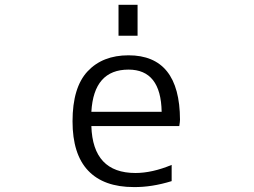

<svg xmlns="http://www.w3.org/2000/svg" viewBox="-20 -757 1040 787"><path d="M465.8 -610.4V-737.3H543.9V-610.4ZM354.5 -240.2Q360.4 -47.9 535.2 -47.9Q603.5 -47.9 683.6 -81.1V-14.6Q601.6 10.7 528.3 9.8Q405.3 9.8 341.3 -57.6Q277.3 -125 277.3 -259.8Q277.3 -398.4 338.9 -464.4Q400.4 -530.3 506.8 -530.3Q716.8 -530.3 717.8 -266.6Q717.8 -257.8 714.8 -240.2ZM354.5 -298.8H642.6Q639.6 -471.7 506.8 -471.7Q364.3 -471.7 354.5 -298.8Z"/></svg>

Font: Gen Shin Gothic Monospace Normal
Style: Regular
Weight: 350
Designer: [Source Han Sans]
Ryoko NISHIZUKA  (kana & ideographs); Paul D. Hunt (Latin, Greek & Cyrillic); Wenlong ZHANG  (bopomofo
Version: Version 1.002.20150607